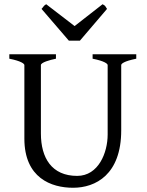

<svg xmlns="http://www.w3.org/2000/svg" viewBox="-20 -871 693 906"><path d="M623 -594V-615H417V-594C473 -583 488 -570 488 -564V-236C488 -151 445 -41 344 -41C224 -41 173 -126 173 -241V-564C173 -576 214 -588 244 -594V-615H24V-594C80 -583 95 -570 95 -564V-217C95 -31 222 15 325 15C431 15 552 -47 552 -256V-564C552 -570 564 -582 623 -594ZM176 -829 305 -679H357L485 -829L476 -843C474 -845 470 -848 464 -851L332 -748L198 -851C186 -845 185 -838 176 -829Z"/></svg>

Font: Temporarium
Style: Regular
Weight: 400
Version: Version 1.1